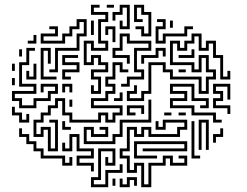

<svg xmlns="http://www.w3.org/2000/svg" viewBox="-20 -744 1030 802"><path d="M360 -352V-388H372V-364H390V-412H360V-454H420V-472H390V-502H372V-472H330V-574H372V-544H420V-562H390V-664H420V-682H360V-724H396V-712H372V-694H432V-652H402V-574H432V-532H360V-562H342V-484H360V-514H402V-484H432V-442H372V-424H402V-352ZM426 -712V-724H456V-712ZM480 -622V-658H492V-634H510V-712H492V-682H462V-658H450V-694H480V-724H522V-622ZM570 -592V-622H546V-634H582V-604H600V-682H570V-712H552V-664H576V-652H540V-724H582V-694H612V-592ZM630 -562V-634H660V-652H636V-664H672V-622H642V-574H660V-604H750V-634H786V-622H762V-592H672V-562ZM186 -442V-454H210V-544H300V-604H330V-652H312V-622H282V-592H252V-562H150V-604H210V-622H186V-634H222V-592H162V-574H240V-604H270V-634H300V-664H342V-592H312V-532H222V-442ZM690 -628V-658H702V-628ZM360 -598V-658H372V-598ZM450 -568V-622H432V-598H420V-634H462V-568ZM510 -322V-364H540V-388H552V-352H522V-334H570V-364H600V-484H672V-454H702V-424H822V-364H840V-424H870V-442H840V-502H822V-442H780V-472H690V-574H732V-544H750V-574H780V-604H822V-544H840V-574H882V-514H912V-424H930V-448H942V-412H900V-502H870V-562H852V-532H810V-592H792V-562H762V-532H720V-562H702V-484H792V-454H810V-514H852V-454H882V-412H852V-352H810V-412H690V-442H660V-472H612V-352H582V-322ZM486 -382V-394H510V-424H570V-442H540V-544H600V-562H510V-592H492V-532H462V-514H522V-478H510V-502H450V-544H480V-604H522V-574H612V-532H552V-454H582V-412H522V-382ZM96 -562V-574H120V-598H132V-562ZM570 -478V-514H630V-544H672V-508H660V-532H642V-502H582V-478ZM150 -412V-544H192V-478H180V-532H162V-424H216V-412ZM60 -292V-322H30V-364H120V-382H60V-484H90V-544H126V-532H102V-472H72V-394H132V-352H42V-334H72V-304H120V-334H180V-364H210V-382H162V-358H150V-394H222V-352H192V-322H132V-292ZM726 -502V-514H780V-538H792V-502ZM60 -508V-538H72V-508ZM240 -412V-454H300V-472H240V-514H306V-502H252V-484H312V-442H252V-424H276V-412ZM180 -112V-202H162V-172H120V-244H150V-274H180V-304H210V-334H252V-274H282V-244H390V-274H432V-244H450V-274H480V-292H360V-334H420V-364H450V-382H420V-424H450V-484H492V-454H516V-442H480V-472H462V-412H432V-394H462V-352H432V-322H372V-304H492V-262H462V-232H420V-262H402V-232H270V-262H240V-322H222V-292H192V-262H162V-232H132V-184H150V-214H192V-124H210V-232H186V-244H222V-112ZM90 -412V-448H102V-424H120V-478H132V-412ZM30 -448V-478H42V-448ZM726 -442V-454H756V-442ZM30 -388V-418H42V-388ZM240 -358V-394H282V-358H270V-382H252V-358ZM930 -268V-292H870V-334H900V-352H870V-394H942V-328H930V-382H882V-364H912V-322H882V-304H942V-268ZM870 -232V-262H780V-292H690V-334H750V-352H690V-394H792V-334H852V-292H816V-304H840V-322H780V-382H702V-364H762V-322H702V-304H792V-274H882V-244H906V-232ZM456 -322V-334H480V-358H492V-322ZM330 -142V-214H372V-184H420V-202H396V-214H432V-172H360V-202H342V-154H450V-184H480V-244H600V-328H612V-232H492V-172H462V-142ZM270 -298V-328H282V-298ZM510 -262V-304H582V-268H570V-292H522V-274H546V-262ZM60 -232V-262H30V-298H42V-274H72V-244H90V-268H102V-232ZM666 -262V-274H696V-262ZM726 -262V-274H756V-262ZM810 -118V-244H852V-118H840V-232H822V-118ZM570 38V-52H552V-22H510V-82H480V-124H510V-214H552V-184H570V-214H612V-184H720V-214H750V-232H672V-202H630V-238H642V-214H660V-244H762V-202H732V-172H600V-202H582V-172H540V-202H522V-112H492V-94H522V-34H540V-64H582V26H600V-64H660V-94H702V-64H750V-82H726V-94H762V-52H690V-82H672V-52H612V38ZM780 -82V-238H792V-94H816V-82ZM240 -202V-238H252V-214H276V-202ZM870 -148V-184H900V-208H912V-172H882V-148ZM240 -52V-82H150V-112H120V-142H90V-172H60V-208H72V-184H102V-154H132V-124H162V-94H252V-64H270V-88H282V-52ZM360 -28V-52H300V-94H360V-112H300V-172H282V-112H240V-148H252V-124H270V-184H312V-124H372V-82H312V-64H372V-28ZM540 -82V-154H762V-112H576V-124H750V-142H552V-94H636V-82ZM360 38V-4H390V-124H462V-52H420V-88H432V-64H450V-112H402V8H372V26H420V-34H480V-58H492V-22H432V38ZM480 38V2H492V26H510V-4H552V32H540V8H522V38ZM450 32V2H462V32Z"/></svg>

Font: Rubik Maze
Style: Regular
Weight: 400
Designer: Hubert and Fischer, NaN
Foundry: Hubert and Fischer, NaN
Version: Version 2.200